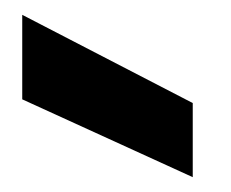

<svg xmlns="http://www.w3.org/2000/svg" viewBox="-20 -832 311 259"><path d="M10 -812 240 -693V-593L10 -698Z"/></svg>

Font: Poppins SemiBold
Style: Regular
Weight: 600
Designer: Ninad Kale (Devanagari), Jonny Pinhorn (Latin)
Foundry: Indian Type Foundry
Version: Version 3.002 2017